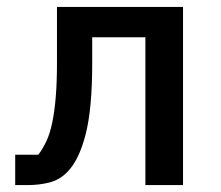

<svg xmlns="http://www.w3.org/2000/svg" viewBox="-20 -536 640 556"><path d="M24 -88H91Q104 -105 114.5 -127.5Q125 -150 131.5 -182Q138 -214 141.5 -256Q145 -298 145 -354V-516H510V0H401V-428H247V-352Q247 -221 228 -147Q209 -73 176 -39Q153 -15 123 -7.5Q93 0 60 0H24Z"/></svg>

Font: IBM Plaex Mono Medium
Style: Regular
Weight: 500
Designer: Mike Abbink, Paul van der Laan, Pieter van Rosmalen
Foundry: Bold Monday
Version: Version 2.003